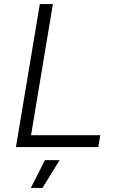

<svg xmlns="http://www.w3.org/2000/svg" viewBox="-20 -720 553 940"><path d="M58 0 175 -700H239L132 -58H471L461 0ZM131 200 200 64H272L188 200Z"/></svg>

Font: Figtree Light
Style: Italic
Weight: 300
Italic angle: -9.5°
Foundry: Erik Kennedy
Version: Version 2.001; ttfautohint (v1.8.4.7-5d5b);gftools[0.9.27]